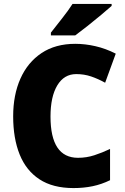

<svg xmlns="http://www.w3.org/2000/svg" viewBox="-20 -947 637 977"><path d="M368 -570Q306 -570 271.5 -512.5Q237 -455 237 -354Q237 -144 377 -144Q420 -144 460 -157Q500 -170 540 -189V-30Q497 -9 451.5 0.5Q406 10 354 10Q249 10 181 -34.5Q113 -79 80 -161Q47 -243 47 -355Q47 -464 84 -547Q121 -630 191.5 -677Q262 -724 363 -724Q413 -724 465.5 -712Q518 -700 569 -674L515 -526Q479 -546 443.5 -558Q408 -570 368 -570ZM548 -917Q528 -899 494.5 -871Q461 -843 425 -814.5Q389 -786 363 -767H239V-781Q264 -813 296 -853.5Q328 -894 349 -927H548Z"/></svg>

Font: Noto Sans Khmer UI SemiCondensed Black
Style: Regular
Weight: 900
Width: 4
Designer: Danh Hong and the Monotype Design Team
Foundry: Monotype Imaging Inc.
Version: Version 2.002; ttfautohint (v1.8.4.7-5d5b)